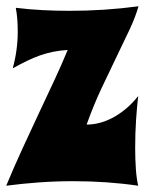

<svg xmlns="http://www.w3.org/2000/svg" viewBox="-21 -590 485 618"><path d="M424.8 -569.8Q415 -535.2 396 -494.6Q377 -454.1 353.8 -406.5Q330.6 -358.9 305.2 -304.7Q279.8 -250.5 257.8 -189Q277.3 -189 298.1 -194.1Q318.8 -199.2 340.1 -210.2Q361.3 -221.2 382.6 -238.5Q403.8 -255.9 423.8 -280.8Q421.9 -265.6 420.2 -246.1Q418.5 -226.6 417 -204.8Q415.5 -183.1 414.8 -159.9Q414.1 -136.7 414.1 -113.8Q414.1 -78.6 416.3 -46.6Q418.5 -14.6 423.8 7.8Q374 0.5 321.8 -3.2Q269.5 -6.8 214.8 -6.8Q159.2 -6.8 104.7 -2.9Q50.3 1 -1 7.8Q23.9 -52.2 51 -111.1Q78.1 -169.9 104.2 -225.6Q130.4 -281.2 154.3 -332.5Q178.2 -383.8 196.8 -429.2Q171.9 -427.7 150.1 -423.3Q128.4 -418.9 107.7 -411.6Q86.9 -404.3 65.4 -393.8Q43.9 -383.3 20 -370.1Q36.1 -428.7 36.1 -487.8Q36.1 -508.3 34.7 -527.6Q33.2 -546.9 29.8 -564.9Q72.8 -559.6 116 -557.4Q159.2 -555.2 203.1 -555.2Q258.8 -555.2 314.5 -558.8Q370.1 -562.5 424.8 -569.8Z"/></svg>

Font: Spicy Rice
Style: Regular
Weight: 400
Version: Version 1.000